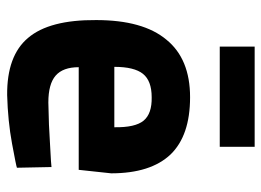

<svg xmlns="http://www.w3.org/2000/svg" viewBox="-120 -618 749 550"><g transform="rotate(90 255.0 -342.5)"><path d="M273 -106Q220 -106 196 -127Q172 -148 172 -193H466L476 -286Q476 -399 422 -456Q368 -512 258 -512Q148 -512 93 -444Q37 -377 37 -243Q36 -109 88 -48Q139 13 252 12Q326 10 391 -2Q456 -14 460 -16L458 -115Q454 -114 396 -111Q338 -107 273 -106ZM171 -295Q171 -352 191 -377Q211 -402 258 -402Q305 -403 325 -379Q345 -355 344 -295ZM113 -597H400V-697H113Z"/></g></svg>

Font: RazerF5
Style: Bold
Weight: 700
Foundry: Razer Inc.
Version: Version 1.000;PS 001.001;hotconv 1.0.56